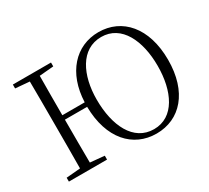

<svg xmlns="http://www.w3.org/2000/svg" viewBox="-145 -985 1355 1242"><g transform="rotate(-30 532.0 -363.5)"><path d="M703 -18C550 -18 476 -174 476 -369C476 -550 550 -706 703 -706C854 -706 927 -550 927 -362C927 -174 854 -18 703 -18ZM703 15C879 15 1005 -122 1005 -362C1005 -603 878 -742 703 -742C532 -742 408 -607 400 -393H233C233 -493 233 -592 234 -687L340 -696V-725H55V-696L160 -687C161 -590 161 -490 161 -390V-335C161 -235 161 -136 160 -38L55 -29V0H340V-29L234 -39C233 -135 233 -234 233 -360H399C402 -121 528 15 703 15Z"/></g></svg>

Font: Noto Serif CJK KR Light
Style: Regular
Weight: 300
Designer: Ryoko NISHIZUKA 西塚涼子 (kana & ideographs); Frank Grießhammer (Latin, Greek & Cyrillic); Wenlong ZHANG 张文龙 (bopomofo); San
Foundry: Adobe
Version: Version 2.001;hotconv 1.1.0;makeotfexe 2.6.0